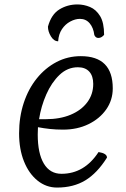

<svg xmlns="http://www.w3.org/2000/svg" viewBox="-20 -830 568 865"><path d="M237 15Q188 15 149 -16.5Q110 -48 88 -103Q66 -158 66 -229Q66 -303 87 -366.5Q108 -430 146 -477Q184 -524 234.5 -550.5Q285 -577 344 -577Q488 -577 488 -432Q488 -379 458.5 -337Q429 -295 378.5 -270.5Q328 -246 264 -246Q232 -246 204.5 -249Q177 -252 151 -257Q150 -240 150 -224Q150 -139 177.5 -93Q205 -47 257 -47Q360 -47 424 -145Q462 -139 462 -120Q418 -50 364.5 -17.5Q311 15 237 15ZM331 -527Q284 -527 248 -492.5Q212 -458 188.5 -404.5Q165 -351 156 -293H186Q250 -293 298 -313Q346 -333 373 -369Q400 -405 400 -452Q400 -488 382 -507.5Q364 -527 331 -527ZM449 -673Q444 -667 437.5 -663Q431 -659 423 -659Q411 -659 405 -672Q401 -705 384 -725Q367 -745 340 -745Q319 -745 296.5 -733Q274 -721 259 -698.5Q244 -676 242 -644Q223 -644 209.5 -666Q196 -688 196 -710Q211 -765 247.5 -787.5Q284 -810 329 -810Q358 -810 385.5 -798.5Q413 -787 431 -757.5Q449 -728 449 -673Z"/></svg>

Font: Merienda Light
Style: Regular
Weight: 300
Designer: Eduardo Rodriguez Tunni
Foundry: Eduardo Rodriguez Tunni
Version: Version 2.001; ttfautohint (v1.8.4.7-5d5b)